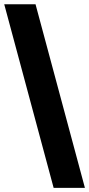

<svg xmlns="http://www.w3.org/2000/svg" viewBox="-25 -782 423 911"><path d="M229.5 109.4 -4.9 -761.7H143.6L377.9 109.4Z"/></svg>

Font: Inter Tight ExtraBold
Style: Regular
Weight: 800
Designer: Rasmus Andersson
Foundry: rsms
Version: Version 3.004; ttfautohint (v1.8.4.7-5d5b)